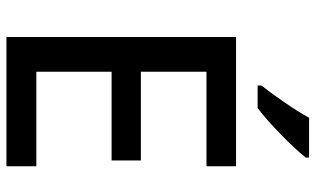

<svg xmlns="http://www.w3.org/2000/svg" viewBox="-212 -769 981 597"><g transform="rotate(90 278.5 -470.5)"><path d="M470 -931V-941H346C322 -896 275 -830 246 -793V-781H316C364 -817 442 -894 470 -931ZM497 0V-93H203V-327H479V-418H203V-622H497V-714H95V0Z"/></g></svg>

Font: Noto Sans Devanagari UI Medium
Style: Regular
Weight: 500
Designer: Jelle Bosma - Monotype Design Team
Foundry: Monotype Imaging Inc.
Version: Version 2.004